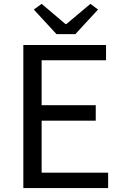

<svg xmlns="http://www.w3.org/2000/svg" viewBox="-20 -964 628 984"><path d="M99.6 0V-733.4H523.4V-655.3H193.4V-424.8H470.7V-345.7H193.4V-79.1H534.2V0ZM269.5 -789.1 153.3 -915 193.4 -944.3 315.4 -840.8H320.3L443.4 -944.3L482.4 -915L366.2 -789.1Z"/></svg>

Font: irohakakuC Regular
Style: Regular
Weight: 400
Designer: [Source Han Sans]
Ryoko NISHIZUKA Ë•øÂ°öÊ∂ºÂ≠ê (kana & ideographs); Paul D. Hunt (Latin, Greek & Cyrillic); Wenlong ZHAN
Version: Version 1.001.20160904